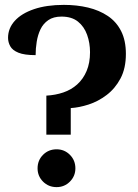

<svg xmlns="http://www.w3.org/2000/svg" viewBox="-20 -753 565 787"><path d="M170 -201V-361Q207 -363 239.5 -374Q272 -385 296.5 -407Q321 -429 335 -462Q349 -495 349 -539Q349 -577 337 -610.5Q325 -644 299.5 -664.5Q274 -685 232 -685Q199 -685 178 -670.5Q157 -656 146 -633Q135 -610 130.5 -582Q126 -554 126 -527Q80 -527 55.5 -537Q31 -547 22 -563.5Q13 -580 13 -598Q13 -637 40.5 -667.5Q68 -698 119.5 -715.5Q171 -733 242 -733Q295 -733 341 -722Q387 -711 422 -687.5Q457 -664 476.5 -625.5Q496 -587 496 -532Q496 -473 474 -431.5Q452 -390 417 -363.5Q382 -337 343 -324.5Q304 -312 270 -310V-201ZM212 14Q179 14 156.5 -8.5Q134 -31 134 -63Q134 -96 156.5 -118.5Q179 -141 212 -141Q244 -141 266.5 -118.5Q289 -96 289 -63Q289 -31 266.5 -8.5Q244 14 212 14Z"/></svg>

Font: Arima Thin
Style: Regular
Weight: 100
Designer: Joana Correia and Natanael Gama
Foundry: NDISCOVER
Version: Version 1.101;gftools[0.9.23]